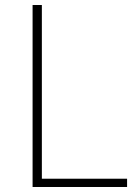

<svg xmlns="http://www.w3.org/2000/svg" viewBox="-20 -746 548 766"><path d="M110 0H487V-33H147V-726H110Z"/></svg>

Font: Noto Sans T Chinese Thin
Style: Regular
Weight: 100
Designer: Ryoko NISHIZUKA (kana & ideographs); Paul D. Hunt (Latin, Greek & Cyrillic); Wenlong ZHANG (bopomofo); Sandoll Communica
Foundry: Adobe Systems Incorporated
Version: Version 1.000;PS 1;hotconv 1.0.78;makeotf.lib2.5.61930